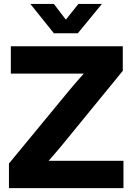

<svg xmlns="http://www.w3.org/2000/svg" viewBox="-20 -965 679 985"><path d="M25.9 0H613.3V-140.1H349.1H229.5C255.9 -169.9 281.2 -199.7 306.2 -230L609.9 -601.6V-727.5H35.6V-587.4H289.6H409.7C383.8 -558.6 358.9 -529.3 334.5 -500.5L25.9 -126ZM256.3 -944.8H136.2V-944.3L256.3 -794.4H379.4L502.4 -944.3V-944.8H382.3L317.9 -864.3Z"/></svg>

Font: Raveo Display
Style: Bold
Weight: 700
Designer: Jakub Foglar, Rasmus Andersson (Inter)
Foundry: Jakubfoglar.com
Version: Version 1.100;Glyphs 3.2.3 (3260)